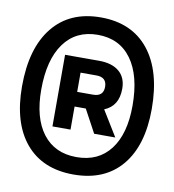

<svg xmlns="http://www.w3.org/2000/svg" viewBox="-78 -755 741 817"><g transform="rotate(10 293.0 -346.5)"><path d="M293 -7.3Q159.2 -7.3 85.9 -94.2Q12.7 -181.2 12.7 -339.4Q12.7 -504.4 85.9 -595.2Q159.2 -686 293 -686Q426.8 -686 500 -595.2Q573.2 -504.4 573.2 -339.4Q573.2 -181.2 500 -94.2Q426.8 -7.3 293 -7.3ZM293 -82.5Q387.2 -82.5 438.7 -149.9Q490.2 -217.3 490.2 -339.4Q490.2 -468.8 438.7 -539.8Q387.2 -610.8 293 -610.8Q198.7 -610.8 147.2 -539.8Q95.7 -468.8 95.7 -339.4Q95.7 -217.3 147.2 -149.9Q198.7 -82.5 293 -82.5ZM169.9 -193.4V-502.9H316.4Q373 -502.9 403.8 -476.8Q434.6 -450.7 434.6 -402.8Q434.6 -327.6 374 -303.2L441.4 -193.4H350.1L296.4 -293H248V-193.4ZM316.4 -439.5H248V-356.4H316.4Q361.3 -356.4 361.3 -397.9Q361.3 -439.5 316.4 -439.5Z"/></g></svg>

Font: Caskaydia Cove
Style: Regular
Weight: 400
Monospace: yes
Designer: Aaron Bell
Foundry: Saja Typeworks
Version: Version 4.300; ttfautohint (v1.8.3)